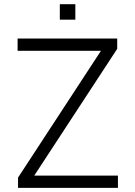

<svg xmlns="http://www.w3.org/2000/svg" viewBox="-20 -915 658 935"><path d="M271.3 -894.5V-819.2H346.9V-894.5ZM67.8 0H554.3V-59.7H146.7L550.8 -677.2V-727.3H65.7V-667.6H471.6L67.8 -50.1Z"/></svg>

Font: TID UI Light
Style: Regular
Weight: 300
Designer: The TID Project Authors
Foundry: Bakken & Bæck
Version: Version 1.001;hotconv 1.0.109;makeotfexe 2.5.65596